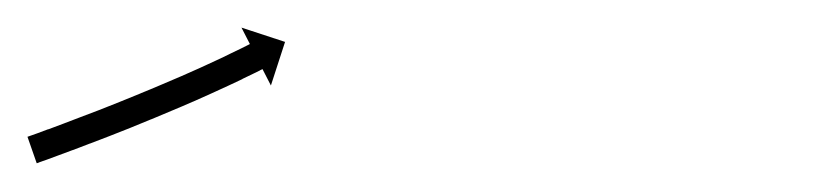

<svg xmlns="http://www.w3.org/2000/svg" viewBox="-32 -133 585 137"><path d="M-10.7 -36C-11.3 -35.8 -11.8 -35.6 -12.4 -35.4L-5.8 -16.5C-5.2 -16.7 -4.6 -16.9 -4 -17.1L-4 -17.2L-4 -17.2C-2.3 -17.8 -0.5 -18.4 1.2 -19L1.2 -19L1.2 -19C3.9 -20 6.6 -21 9.3 -22L9.3 -22L9.3 -22C12.8 -23.3 16.3 -24.6 19.8 -25.9L19.8 -25.9L19.9 -25.9C24 -27.4 28.1 -29 32.2 -30.6L32.3 -30.6L32.3 -30.6C36.9 -32.3 41.5 -34.1 46.1 -35.9L46.1 -35.9L46.1 -35.9C51 -37.8 55.9 -39.8 60.8 -41.7L60.8 -41.7L60.8 -41.7C65.9 -43.8 70.9 -45.8 75.9 -47.9L76 -47.9L76 -47.9C81 -50 86 -52.1 91 -54.2L91 -54.2L91 -54.2C95.9 -56.2 100.7 -58.3 105.5 -60.4L105.5 -60.4L105.6 -60.4C110 -62.4 114.5 -64.4 119 -66.4L119 -66.4L119 -66.4C123 -68.2 127 -70 131 -71.9L131 -71.9L131 -71.9C134.3 -73.5 137.7 -75 141 -76.6L141 -76.6L141 -76.7C143.6 -77.9 146.1 -79.1 148.7 -80.4L148.7 -80.4L148.7 -80.4C150.3 -81.2 152 -82 153.6 -82.8L153.6 -82.8L153.6 -82.9C154.2 -83.1 154.7 -83.4 155.3 -83.7L161.3 -72L171.4 -103.1L140.3 -113.3L146.3 -101.6C145.7 -101.3 145.1 -101 144.6 -100.7L144.6 -100.7L144.6 -100.7C143 -99.9 141.4 -99.1 139.8 -98.3L139.8 -98.3L139.8 -98.3C137.3 -97.1 134.8 -95.9 132.3 -94.7L132.3 -94.7L132.3 -94.7C129.1 -93.1 125.8 -91.5 122.5 -90L122.5 -90L122.5 -90C118.6 -88.2 114.7 -86.4 110.8 -84.6L110.8 -84.6L110.8 -84.6C106.4 -82.6 101.9 -80.7 97.5 -78.7L97.5 -78.7L97.5 -78.7C92.8 -76.7 88 -74.6 83.2 -72.6L83.2 -72.6L83.2 -72.6C78.3 -70.5 73.3 -68.4 68.3 -66.4L68.4 -66.4L68.4 -66.4C63.4 -64.3 58.4 -62.3 53.4 -60.3L53.4 -60.3L53.4 -60.3C48.5 -58.4 43.7 -56.4 38.8 -54.5L38.8 -54.5L38.8 -54.5C34.3 -52.8 29.7 -51 25.1 -49.3L25.1 -49.3L25.1 -49.3C21 -47.7 16.9 -46.1 12.8 -44.6L12.8 -44.6L12.8 -44.6C9.4 -43.3 5.9 -42 2.4 -40.7L2.4 -40.7L2.4 -40.8C-0.2 -39.8 -2.9 -38.8 -5.6 -37.8L-5.6 -37.8L-5.6 -37.8C-7.3 -37.2 -9 -36.6 -10.7 -36L-10.7 -36Z"/></svg>

Font: FRB American Cursive Just Arrows Extrabold
Style: Bold Italic
Weight: 800
Italic angle: -25°
Version: Version 2.0;Modular Font Editor K font №1